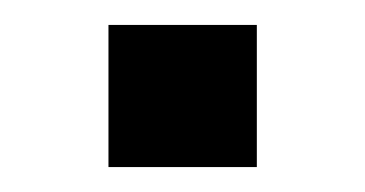

<svg xmlns="http://www.w3.org/2000/svg" viewBox="-20 -134 293 154"><path d="M67 0V-114H186V0Z"/></svg>

Font: Saira SemiExpanded Medium
Style: Regular
Weight: 500
Width: 6
Designer: Hector Gatti with collaboration of the Omnibus-Type team
Foundry: Omnibus-Type
Version: Version 1.101